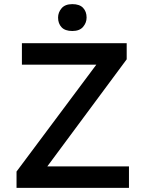

<svg xmlns="http://www.w3.org/2000/svg" viewBox="-20 -909 699 929"><path d="M60 0V-79L446 -596H86V-700H593V-622L209 -104H604V0ZM330 -759Q295 -759 278 -777Q261 -795 261 -824Q261 -849 278 -869Q295 -889 330 -889Q365 -889 382 -871Q399 -853 399 -824Q399 -799 382 -779Q365 -759 330 -759Z"/></svg>

Font: Lexend Deca
Style: Regular
Weight: 400
Designer: Bonnie Shaver-Troup, Thomas Jockin
Foundry: Lexend
Version: Version 1.008; ttfautohint (v1.8.4.7-5d5b)